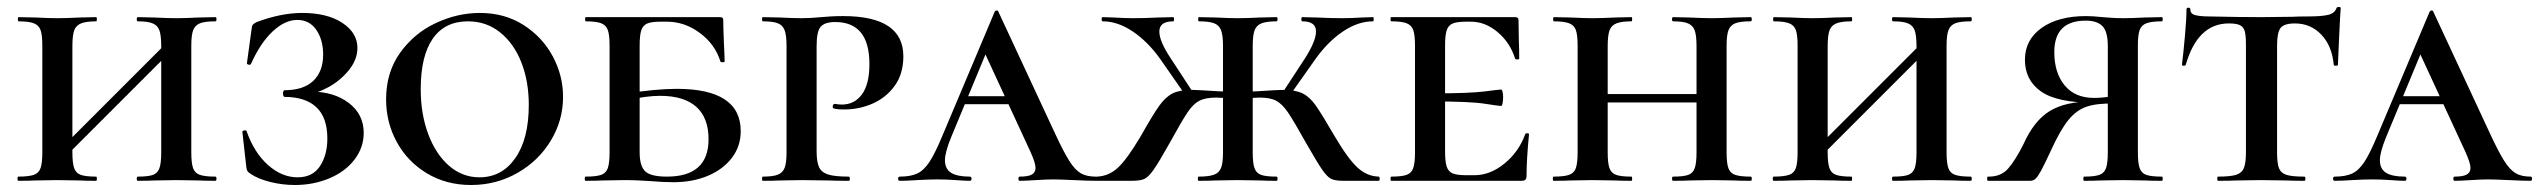

<svg xmlns="http://www.w3.org/2000/svg" viewBox="-20 -517 7260 549"><path d="M374 -456Q371 -456 371 -462Q371 -468 374 -468L420 -467Q460 -465 485 -465Q509 -465 549 -467L596 -468Q599 -468 599 -462Q599 -456 596 -456Q566 -456 552 -450.5Q538 -445 532.5 -431Q527 -417 527 -387V-81Q527 -51 532 -36.5Q537 -22 551.5 -17Q566 -12 596 -12Q599 -12 599 -6Q599 0 596 0Q566 0 549 -1L485 -2L421 -1Q404 0 374 0Q371 0 371 -6Q371 -12 374 -12Q404 -12 417.5 -17Q431 -22 436 -36.5Q441 -51 441 -81V-385Q441 -415 436 -429.5Q431 -444 417 -450Q403 -456 374 -456ZM133 -71 480 -418 498 -400 151 -53ZM33 -456Q31 -456 31 -462Q31 -468 33 -468L81 -467Q121 -465 143 -465Q169 -465 209 -467L255 -468Q257 -468 257 -462Q257 -456 255 -456Q226 -456 211.5 -450Q197 -444 192 -429.5Q187 -415 187 -385V-81Q187 -51 192 -36.5Q197 -22 211 -17Q225 -12 255 -12Q257 -12 257 -6Q257 0 255 0Q225 0 208 -1L143 -2L81 -1Q63 0 32 0Q30 0 30 -6Q30 -12 32 -12Q62 -12 76.5 -17Q91 -22 96 -36.5Q101 -51 101 -81V-387Q101 -417 96 -431Q91 -445 76.5 -450.5Q62 -456 33 -456Z M916 -121Q916 -181 884.5 -210.5Q853 -240 793 -240Q792 -240 790.5 -243Q789 -246 789 -250Q789 -253 790.5 -256Q792 -259 793 -259Q848 -259 876 -286Q904 -313 904 -361Q904 -403 884.5 -431.5Q865 -460 830 -460Q795 -460 760 -427.5Q725 -395 698 -335Q697 -331 691.5 -332Q686 -333 686 -336L699 -431Q700 -443 703 -446.5Q706 -450 714 -454Q784 -480 844 -480Q916 -480 959 -451.5Q1002 -423 1002 -380Q1002 -347 978 -317Q954 -287 919.5 -268Q885 -249 855 -247L869 -255Q935 -255 977.5 -222.5Q1020 -190 1020 -137Q1020 -95 993.5 -60.5Q967 -26 921.5 -7Q876 12 823 12Q788 12 753.5 3.5Q719 -5 698 -19Q690 -24 687.5 -28Q685 -32 684 -42L673 -140Q673 -143 678.5 -144Q684 -145 685 -142Q707 -80 746.5 -45Q786 -10 831 -10Q874 -10 895 -42Q916 -74 916 -121Z M1084 -233Q1084 -310 1124 -366Q1164 -422 1226 -451Q1288 -480 1352 -480Q1423 -480 1477 -445.5Q1531 -411 1560.5 -356Q1590 -301 1590 -240Q1590 -173 1555 -115Q1520 -57 1459.5 -22.5Q1399 12 1327 12Q1256 12 1200.5 -21.5Q1145 -55 1114.5 -111Q1084 -167 1084 -233ZM1492 -217Q1492 -284 1471 -338Q1450 -392 1410.5 -424Q1371 -456 1318 -456Q1252 -456 1217.5 -406.5Q1183 -357 1183 -262Q1183 -191 1204.5 -133.5Q1226 -76 1264 -43Q1302 -10 1351 -10Q1415 -10 1453.5 -65Q1492 -120 1492 -217Z M1887 -12Q2006 -12 2006 -119Q2006 -180 1971 -211.5Q1936 -243 1867 -243Q1829 -243 1769 -230L1766 -249Q1856 -263 1915 -263Q2098 -263 2098 -142Q2098 -99 2073 -66Q2048 -33 2004.5 -14.5Q1961 4 1905 4Q1878 4 1842 1Q1828 0 1808 -1Q1788 -2 1764 -2L1703 -1Q1685 0 1654 0Q1652 0 1652 -6Q1652 -12 1654 -12Q1685 -12 1699 -17Q1713 -22 1718 -36.5Q1723 -51 1723 -81V-387Q1723 -417 1718 -431Q1713 -445 1699 -450.5Q1685 -456 1655 -456Q1653 -456 1653 -462Q1653 -468 1655 -468H2039Q2048 -468 2048 -460Q2048 -440 2050 -392Q2052 -352 2052 -341Q2052 -339 2046.5 -339Q2041 -339 2040 -341Q2025 -390 1981.5 -422.5Q1938 -455 1887 -455H1869Q1842 -455 1830 -449.5Q1818 -444 1813.5 -430Q1809 -416 1809 -386V-81Q1809 -43 1824.5 -27.5Q1840 -12 1887 -12Z M2407 -12Q2410 -12 2410 -6Q2410 0 2407 0Q2370 0 2349 -1L2272 -2L2210 -1Q2192 0 2161 0Q2159 0 2159 -6Q2159 -12 2161 -12Q2190 -12 2204 -17.5Q2218 -23 2223.5 -37Q2229 -51 2229 -81V-387Q2229 -416 2223.5 -430.5Q2218 -445 2204 -450.5Q2190 -456 2161 -456Q2159 -456 2159 -462Q2159 -468 2161 -468L2209 -467Q2249 -465 2271 -465Q2298 -465 2328 -468Q2339 -469 2354.5 -470Q2370 -471 2391 -471Q2563 -471 2563 -356Q2563 -306 2538.5 -272Q2514 -238 2475.5 -221Q2437 -204 2394 -204Q2372 -204 2364 -207Q2361 -207 2361 -213Q2361 -215 2362.5 -217.5Q2364 -220 2367 -220Q2379 -218 2387 -218Q2423 -218 2444.5 -247Q2466 -276 2466 -334Q2466 -454 2368 -454Q2339 -454 2327 -441Q2315 -428 2315 -385V-85Q2315 -54 2322 -39Q2329 -24 2348 -18Q2367 -12 2407 -12Z M2739 -242H2922L2929 -219H2724ZM3113 0Q3093 0 3051 -2Q3009 -4 2991 -4Q2974 -4 2942 -2Q2910 0 2896 0Q2892 0 2892 -6Q2892 -12 2896 -12Q2920 -12 2930.5 -18Q2941 -24 2941 -37Q2941 -51 2926 -84L2791 -376L2828 -434L2699 -123Q2682 -81 2682 -59Q2682 -34 2699.5 -23Q2717 -12 2753 -12Q2758 -12 2758 -6Q2758 0 2753 0Q2739 0 2713 -2Q2685 -4 2661 -4Q2636 -4 2602 -2Q2572 0 2553 0Q2548 0 2548 -6Q2548 -12 2553 -12Q2584 -12 2603 -21Q2622 -30 2638 -54.5Q2654 -79 2676 -132L2824 -483Q2826 -487 2830 -487Q2834 -487 2835 -483L2996 -137Q3021 -83 3037.5 -57Q3054 -31 3070.5 -21.5Q3087 -12 3113 -12Q3117 -12 3117 -6Q3117 0 3113 0Z M3714 -109Q3679 -172 3662.5 -196Q3646 -220 3629 -229Q3612 -238 3581 -238Q3572 -238 3538 -236L3537 -254Q3563 -256 3574 -256Q3636 -260 3648 -260Q3684 -260 3704.5 -250Q3725 -240 3742.5 -215Q3760 -190 3796 -128Q3835 -62 3862 -37.5Q3889 -13 3922 -12Q3925 -12 3925 -6Q3925 0 3922 0H3822Q3798 0 3786.5 -5.5Q3775 -11 3760.5 -32Q3746 -53 3714 -109ZM3407 -12Q3437 -12 3451.5 -17.5Q3466 -23 3471.5 -37Q3477 -51 3477 -81V-387Q3477 -416 3471.5 -430.5Q3466 -445 3451.5 -450.5Q3437 -456 3408 -456Q3406 -456 3406 -462Q3406 -468 3408 -468L3456 -467Q3496 -465 3519 -465Q3544 -465 3584 -467L3630 -468Q3633 -468 3633 -462Q3633 -456 3630 -456Q3601 -456 3586.5 -450Q3572 -444 3567 -429.5Q3562 -415 3562 -385V-81Q3562 -51 3567 -36.5Q3572 -22 3586 -17Q3600 -12 3630 -12Q3633 -12 3633 -6Q3633 0 3630 0Q3600 0 3584 -1L3519 -2L3455 -1Q3438 0 3407 0Q3405 0 3405 -6Q3405 -12 3407 -12ZM3644 -247 3712 -351Q3743 -400 3743 -427Q3743 -456 3704 -456Q3701 -456 3701 -462Q3701 -468 3704 -468L3745 -467Q3785 -465 3818 -465Q3843 -465 3875 -467L3906 -468Q3908 -468 3908 -462Q3908 -456 3906 -456Q3863 -456 3820 -427Q3777 -398 3742 -349L3665 -240ZM3116 -12Q3150 -13 3176.5 -37.5Q3203 -62 3242 -128Q3277 -190 3295 -215Q3313 -240 3333 -250Q3353 -260 3389 -260Q3402 -260 3464 -256Q3474 -256 3502 -254L3501 -236Q3467 -238 3458 -238Q3427 -238 3409.5 -229Q3392 -220 3375.5 -195.5Q3359 -171 3325 -109Q3293 -52 3278.5 -31.5Q3264 -11 3252.5 -5.5Q3241 0 3216 0H3116Q3114 0 3114 -6Q3114 -12 3116 -12ZM3133 -456Q3130 -456 3130 -462Q3130 -468 3133 -468L3164 -467Q3196 -465 3220 -465Q3253 -465 3293 -467L3335 -468Q3337 -468 3337 -462Q3337 -456 3335 -456Q3295 -456 3295 -427Q3295 -399 3327 -351L3395 -247L3373 -240L3297 -349Q3262 -398 3219 -427Q3176 -456 3133 -456Z M3958 -12Q3988 -12 4002 -17Q4016 -22 4021 -36.5Q4026 -51 4026 -81V-387Q4026 -417 4021 -431Q4016 -445 4002 -450.5Q3988 -456 3958 -456Q3956 -456 3956 -462Q3956 -468 3958 -468H4312Q4322 -468 4322 -460L4323 -398Q4324 -379 4324 -350Q4324 -347 4318.5 -347Q4313 -347 4312 -350Q4298 -395 4262.5 -425Q4227 -455 4186 -455H4172Q4145 -455 4133 -449.5Q4121 -444 4116.5 -430Q4112 -416 4112 -386V-85Q4112 -55 4116.5 -41Q4121 -27 4133 -21.5Q4145 -16 4172 -16H4196Q4241 -16 4282 -49.5Q4323 -83 4341 -133Q4342 -136 4347 -136Q4352 -136 4352 -133Q4345 -61 4345 -15Q4345 -7 4342 -3.5Q4339 0 4330 0H3958Q3956 0 3956 -6Q3956 -12 3958 -12ZM4074 -227V-250Q4182 -250 4224.5 -255.5Q4267 -261 4272 -261Q4275 -261 4276.5 -254Q4278 -247 4278 -239Q4278 -230 4276.5 -222Q4275 -214 4272 -214Q4267 -214 4224.5 -220.5Q4182 -227 4074 -227Z M4764 -456Q4761 -456 4761 -462Q4761 -468 4764 -468L4810 -467Q4850 -465 4875 -465Q4899 -465 4939 -467L4986 -468Q4989 -468 4989 -462Q4989 -456 4986 -456Q4956 -456 4942 -450.5Q4928 -445 4922.5 -431Q4917 -417 4917 -387V-81Q4917 -51 4922 -36.5Q4927 -22 4941.5 -17Q4956 -12 4986 -12Q4989 -12 4989 -6Q4989 0 4986 0Q4956 0 4939 -1L4875 -2L4811 -1Q4794 0 4764 0Q4761 0 4761 -6Q4761 -12 4764 -12Q4794 -12 4807.5 -17Q4821 -22 4826 -36.5Q4831 -51 4831 -81V-385Q4831 -415 4826 -429.5Q4821 -444 4807 -450Q4793 -456 4764 -456ZM4531 -248H4870V-224H4531ZM4423 -456Q4421 -456 4421 -462Q4421 -468 4423 -468L4471 -467Q4511 -465 4533 -465Q4559 -465 4599 -467L4645 -468Q4647 -468 4647 -462Q4647 -456 4645 -456Q4616 -456 4601.5 -450Q4587 -444 4582 -429.5Q4577 -415 4577 -385V-81Q4577 -51 4582 -36.5Q4587 -22 4601 -17Q4615 -12 4645 -12Q4647 -12 4647 -6Q4647 0 4645 0Q4615 0 4598 -1L4533 -2L4471 -1Q4453 0 4422 0Q4420 0 4420 -6Q4420 -12 4422 -12Q4452 -12 4466.5 -17Q4481 -22 4486 -36.5Q4491 -51 4491 -81V-387Q4491 -417 4486 -431Q4481 -445 4466.5 -450.5Q4452 -456 4423 -456Z M5393 -456Q5390 -456 5390 -462Q5390 -468 5393 -468L5439 -467Q5479 -465 5504 -465Q5528 -465 5568 -467L5615 -468Q5618 -468 5618 -462Q5618 -456 5615 -456Q5585 -456 5571 -450.5Q5557 -445 5551.5 -431Q5546 -417 5546 -387V-81Q5546 -51 5551 -36.5Q5556 -22 5570.5 -17Q5585 -12 5615 -12Q5618 -12 5618 -6Q5618 0 5615 0Q5585 0 5568 -1L5504 -2L5440 -1Q5423 0 5393 0Q5390 0 5390 -6Q5390 -12 5393 -12Q5423 -12 5436.5 -17Q5450 -22 5455 -36.5Q5460 -51 5460 -81V-385Q5460 -415 5455 -429.5Q5450 -444 5436 -450Q5422 -456 5393 -456ZM5152 -71 5499 -418 5517 -400 5170 -53ZM5052 -456Q5050 -456 5050 -462Q5050 -468 5052 -468L5100 -467Q5140 -465 5162 -465Q5188 -465 5228 -467L5274 -468Q5276 -468 5276 -462Q5276 -456 5274 -456Q5245 -456 5230.5 -450Q5216 -444 5211 -429.5Q5206 -415 5206 -385V-81Q5206 -51 5211 -36.5Q5216 -22 5230 -17Q5244 -12 5274 -12Q5276 -12 5276 -6Q5276 0 5274 0Q5244 0 5227 -1L5162 -2L5100 -1Q5082 0 5051 0Q5049 0 5049 -6Q5049 -12 5051 -12Q5081 -12 5095.5 -17Q5110 -22 5115 -36.5Q5120 -51 5120 -81V-387Q5120 -417 5115 -431Q5110 -445 5095.5 -450.5Q5081 -456 5052 -456Z M5664 -12Q5701 -11 5722 -35Q5743 -59 5766 -105Q5796 -172 5841 -199.5Q5886 -227 5963 -227L5970 -223Q5862 -223 5816 -255.5Q5770 -288 5770 -346Q5770 -403 5817.5 -437Q5865 -471 5945 -471Q5965 -471 5992 -468Q6004 -467 6019 -466Q6034 -465 6051 -465Q6075 -465 6113 -467L6162 -468Q6164 -468 6164 -462Q6164 -456 6162 -456Q6132 -456 6117.5 -450.5Q6103 -445 6098 -431Q6093 -417 6093 -387V-81Q6093 -51 6098 -36.5Q6103 -22 6117 -17Q6131 -12 6162 -12Q6164 -12 6164 -6Q6164 0 6162 0Q6131 0 6113 -1L6051 -2L5985 -1Q5969 0 5939 0Q5937 0 5937 -6Q5937 -12 5939 -12Q5969 -12 5983 -17Q5997 -22 6002 -36.5Q6007 -51 6007 -81V-385Q6007 -427 5991.5 -442.5Q5976 -458 5944 -458Q5854 -458 5854 -368Q5854 -309 5883.5 -273Q5913 -237 5968 -237Q5983 -237 6000.5 -239Q6018 -241 6028 -244L6026 -221Q5976 -222 5946.5 -212Q5917 -202 5894 -173.5Q5871 -145 5845 -88Q5826 -47 5816.5 -29.5Q5807 -12 5800.5 -6Q5794 0 5785 0H5664Q5662 0 5662 -6Q5662 -12 5664 -12Z M6230 -332Q6229 -329 6224 -329Q6219 -329 6219 -332Q6223 -363 6227.5 -413.5Q6232 -464 6232 -490Q6232 -495 6237.5 -495Q6243 -495 6243 -490Q6243 -477 6258 -473.5Q6273 -470 6296 -470Q6382 -468 6447 -468L6534 -469Q6551 -470 6580 -470Q6618 -470 6637 -474.5Q6656 -479 6661 -494Q6662 -497 6667.5 -497Q6673 -497 6673 -494Q6673 -488 6671 -464Q6670 -439 6668 -401.5Q6666 -364 6665 -332Q6665 -329 6659 -329Q6653 -329 6653 -332Q6648 -386 6617.5 -418Q6587 -450 6542 -450Q6511 -450 6501 -437Q6491 -424 6491 -387V-81Q6491 -50 6496.5 -36Q6502 -22 6518 -17Q6534 -12 6569 -12Q6572 -12 6572 -6Q6572 0 6569 0Q6537 0 6518 -1L6445 -2L6375 -1Q6356 0 6322 0Q6320 0 6320 -6Q6320 -12 6322 -12Q6357 -12 6373.5 -17Q6390 -22 6396 -36.5Q6402 -51 6402 -81V-389Q6402 -416 6398.5 -428Q6395 -440 6385 -445Q6375 -450 6353 -450Q6264 -450 6230 -332Z M6842 -242H7025L7032 -219H6827ZM7216 0Q7196 0 7154 -2Q7112 -4 7094 -4Q7077 -4 7045 -2Q7013 0 6999 0Q6995 0 6995 -6Q6995 -12 6999 -12Q7023 -12 7033.5 -18Q7044 -24 7044 -37Q7044 -51 7029 -84L6894 -376L6931 -434L6802 -123Q6785 -81 6785 -59Q6785 -34 6802.5 -23Q6820 -12 6856 -12Q6861 -12 6861 -6Q6861 0 6856 0Q6842 0 6816 -2Q6788 -4 6764 -4Q6739 -4 6705 -2Q6675 0 6656 0Q6651 0 6651 -6Q6651 -12 6656 -12Q6687 -12 6706 -21Q6725 -30 6741 -54.5Q6757 -79 6779 -132L6927 -483Q6929 -487 6933 -487Q6937 -487 6938 -483L7099 -137Q7124 -83 7140.5 -57Q7157 -31 7173.5 -21.5Q7190 -12 7216 -12Q7220 -12 7220 -6Q7220 0 7216 0Z"/></svg>

Font: Cormorant Unicase SemiBold
Style: Regular
Weight: 600
Designer: Christian Thalmann (Catharsis Fonts)
Foundry: Catharsis Fonts
Version: Version 4.000